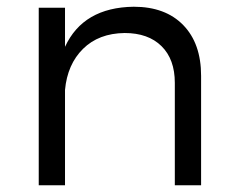

<svg xmlns="http://www.w3.org/2000/svg" viewBox="-20 -550 696 570"><path d="M95 0V-527H173V-411Q227 -528 377 -530Q471 -530 524 -475.5Q577 -421 577 -325V0H499V-304Q499 -374 459.5 -413Q420 -452 350 -452Q273 -451 226.5 -405Q180 -359 173 -283V0Z"/></svg>

Font: Trueno
Style: Lt
Weight: 300
Designer: Julieta Ulanovsky
Foundry: Julieta Ulanovsky
Version: Version 3.001b